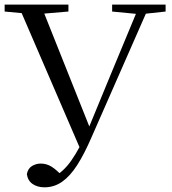

<svg xmlns="http://www.w3.org/2000/svg" viewBox="-21 -748 745 832"><path d="M95.3 6.5Q100.3 -18.3 117.8 -28.7Q135.3 -39.2 155.5 -39.2Q180.7 -39.2 202.2 -25.9Q223.8 -12.6 254 19.9L218.7 41.4L208.5 19.9Q253.6 -2.4 289.2 -54.2Q324.9 -105.9 353.5 -173.7H355.1L460.6 -429.5L584.6 -728H628.3L375.3 -152.4Q343.9 -79.9 313.2 -32.2Q282.5 15.6 248.1 39.6Q213.7 63.7 171.8 63.7Q141.5 63.7 120.5 49.4Q99.5 35.1 95.3 6.5ZM-0.9 -698V-728H275.5V-698L144.3 -686.9H118.7ZM464.9 -698V-728H696.6V-698L597.4 -687.2H576.3ZM329.9 -95.3 57 -728H155.4L371.6 -186Z"/></svg>

Font: Noto Serif HK
Style: Regular
Weight: 200
Designer: Ryoko NISHIZUKA 西塚涼子 (kana & ideographs); Frank Grießhammer (Latin, Greek & Cyrillic); Wenlong ZHANG 张文龙 (bopomofo); San
Foundry: Adobe
Version: Version 2.001;hotconv 1.1.0;makeotfexe 2.6.0